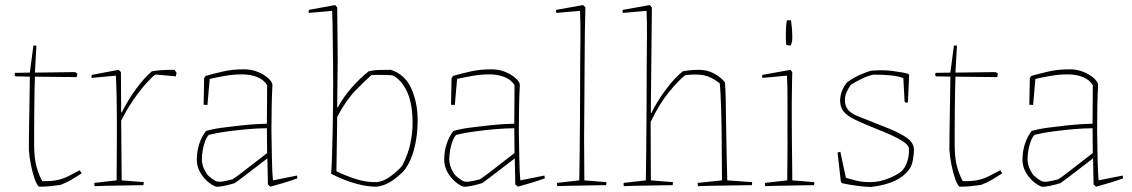

<svg xmlns="http://www.w3.org/2000/svg" viewBox="-20 -732 4476 759"><path d="M134 6Q126 0 117.5 -23.5Q109 -47 102.5 -79Q96 -111 94 -141Q94 -158 94.5 -192.5Q95 -227 95.5 -270Q96 -313 97 -355Q98 -397 98 -429Q92 -429 79 -429.5Q66 -430 55 -430Q44 -430 42 -430L38 -434L39 -444L98 -445L112 -552H124L118 -445L277 -447L286 -441L283 -427Q275 -427 253 -427.5Q231 -428 204.5 -428Q178 -428 154 -428.5Q130 -429 118 -429Q117 -405 116.5 -369.5Q116 -334 115.5 -295Q115 -256 115 -220.5Q115 -185 115 -161Q115 -106 124.5 -72.5Q134 -39 147 -16Q184 -15 208 -20.5Q232 -26 252 -36.5Q272 -47 295 -59L303 -47Q285 -35 263 -22Q241 -9 219 -1Q195 2 177.5 4Q160 6 134 6Z M354 4Q353 0 353 -9L441 -19Q441 -63 441.5 -106.5Q442 -150 442 -193Q442 -224 442 -265.5Q442 -307 441 -351.5Q440 -396 438 -433L342 -424Q342 -427 342 -430.5Q342 -434 343 -436Q369 -441 396 -446Q423 -451 449 -456L458 -447L459 -288L461 -287Q489 -342 520 -383.5Q551 -425 580 -450Q597 -453 616 -454.5Q635 -456 670 -456L678 -444L677 -439L675 -430Q671 -431 655 -432Q639 -433 621.5 -435Q604 -437 594 -437Q582 -429 558 -402.5Q534 -376 507.5 -337.5Q481 -299 459 -255L461 -19L548 -12Q548 -10 548 -6.5Q548 -3 547 0Q534 0 508 0.5Q482 1 452 1.5Q422 2 395.5 2.5Q369 3 354 4Z M908 -8Q885 -1 865 3Q845 7 834 6Q817 0 799.5 -15.5Q782 -31 770 -53Q758 -75 758 -101Q758 -133 767.5 -162.5Q777 -192 794 -214Q820 -222 857 -227Q894 -232 931.5 -236Q969 -240 997.5 -241.5Q1026 -243 1035 -243L1036 -395Q1024 -416 997.5 -427Q971 -438 936 -438Q903 -438 869 -432Q835 -426 809 -420L800 -317L785 -318L787 -423L793 -432Q825 -441 862 -449.5Q899 -458 945 -458Q974 -458 998.5 -448Q1023 -438 1039 -424Q1055 -410 1057 -398Q1055 -361 1054 -312.5Q1053 -264 1053 -214Q1054 -155 1055 -101.5Q1056 -48 1059 -19L1154 -38L1156 -27Q1131 -18 1103 -9.5Q1075 -1 1049 6L1039 -3L1037 -104V-106Q1003 -80 966 -51.5Q929 -23 908 -8ZM803 -38Q820 -23 830.5 -17.5Q841 -12 856 -14Q871 -16 899 -23Q916 -34 941 -53.5Q966 -73 992 -93Q1018 -113 1036 -127L1035 -225Q1002 -225 961 -221.5Q920 -218 879 -212.5Q838 -207 806 -199Q798 -192 791.5 -175.5Q785 -159 781.5 -139Q778 -119 778 -103Q778 -82 787 -63.5Q796 -45 803 -38Z M1289 -45Q1291 -71 1292.5 -114.5Q1294 -158 1295 -210Q1296 -262 1296.5 -313Q1297 -364 1297 -406Q1297 -441 1296.5 -484Q1296 -527 1295.5 -568.5Q1295 -610 1294.5 -642.5Q1294 -675 1293 -689L1201 -681Q1199 -688 1201 -693L1305 -712L1313 -703L1315 -498L1313 -308L1315 -307Q1338 -349 1370.5 -386Q1403 -423 1437 -450Q1447 -452 1455.5 -453.5Q1464 -455 1480 -455.5Q1496 -456 1525 -456Q1581 -438 1606 -382Q1631 -326 1631 -256Q1631 -204 1621 -159Q1611 -114 1596 -87Q1583 -62 1569 -49Q1555 -36 1538 -23Q1516 -7 1497 -0.5Q1478 6 1466 6Q1431 6 1387 -6Q1343 -18 1289 -45ZM1469 -12Q1494 -14 1521 -33Q1548 -52 1570 -77Q1593 -121 1602 -164Q1611 -207 1611 -244Q1611 -317 1592 -363Q1573 -409 1537 -432Q1531 -435 1513.5 -435.5Q1496 -436 1477.5 -436Q1459 -436 1448 -435Q1423 -413 1385.5 -374.5Q1348 -336 1313 -270L1310 -55Q1342 -39 1384.5 -25Q1427 -11 1469 -12Z M1886 -8Q1863 -1 1843 3Q1823 7 1812 6Q1795 0 1777.5 -15.5Q1760 -31 1748 -53Q1736 -75 1736 -101Q1736 -133 1745.5 -162.5Q1755 -192 1772 -214Q1798 -222 1835 -227Q1872 -232 1909.5 -236Q1947 -240 1975.5 -241.5Q2004 -243 2013 -243L2014 -395Q2002 -416 1975.5 -427Q1949 -438 1914 -438Q1881 -438 1847 -432Q1813 -426 1787 -420L1778 -317L1763 -318L1765 -423L1771 -432Q1803 -441 1840 -449.5Q1877 -458 1923 -458Q1952 -458 1976.5 -448Q2001 -438 2017 -424Q2033 -410 2035 -398Q2033 -361 2032 -312.5Q2031 -264 2031 -214Q2032 -155 2033 -101.5Q2034 -48 2037 -19L2132 -38L2134 -27Q2109 -18 2081 -9.5Q2053 -1 2027 6L2017 -3L2015 -104V-106Q1981 -80 1944 -51.5Q1907 -23 1886 -8ZM1781 -38Q1798 -23 1808.5 -17.5Q1819 -12 1834 -14Q1849 -16 1877 -23Q1894 -34 1919 -53.5Q1944 -73 1970 -93Q1996 -113 2014 -127L2013 -225Q1980 -225 1939 -221.5Q1898 -218 1857 -212.5Q1816 -207 1784 -199Q1776 -192 1769.5 -175.5Q1763 -159 1759.5 -139Q1756 -119 1756 -103Q1756 -82 1765 -63.5Q1774 -45 1781 -38Z M2183 4Q2182 0 2182 -9L2270 -19Q2271 -66 2271.5 -124Q2272 -182 2272.5 -235.5Q2273 -289 2273 -322Q2273 -406 2273.5 -469.5Q2274 -533 2274.5 -586Q2275 -639 2273 -689L2179 -681Q2177 -688 2179 -693L2285 -712L2294 -703Q2293 -653 2292 -599Q2291 -545 2291 -477Q2291 -409 2290 -318Q2288 -212 2290 -19L2377 -12Q2377 -10 2377 -6.5Q2377 -3 2376 0Q2363 0 2337 0.5Q2311 1 2281 1.5Q2251 2 2224.5 2.5Q2198 3 2183 4Z M2446 4Q2445 0 2445 -9L2533 -19Q2534 -66 2534.5 -124Q2535 -182 2535.5 -235.5Q2536 -289 2536 -322Q2536 -406 2536.5 -469.5Q2537 -533 2537.5 -586Q2538 -639 2536 -689L2442 -681Q2440 -688 2442 -693L2548 -712L2557 -703L2553 -318V-286L2555 -285Q2564 -305 2583 -335.5Q2602 -366 2627 -397Q2652 -428 2679 -450Q2708 -456 2744 -456Q2775 -456 2802.5 -441.5Q2830 -427 2846 -406Q2848 -380 2849 -334.5Q2850 -289 2850.5 -234Q2851 -179 2852.5 -122.5Q2854 -66 2855 -19L2953 -12Q2953 -10 2953 -6.5Q2953 -3 2952 0Q2939 0 2910 0.5Q2881 1 2847 1.5Q2813 2 2783.5 2.5Q2754 3 2739 4Q2738 0 2738 -9L2834 -19L2833 -180Q2833 -198 2832.5 -228.5Q2832 -259 2831 -293.5Q2830 -328 2828.5 -357.5Q2827 -387 2825 -403Q2791 -429 2762 -434.5Q2733 -440 2689 -435Q2662 -414 2624 -367.5Q2586 -321 2552 -250L2553 -19L2640 -12Q2640 -10 2640 -6.5Q2640 -3 2639 0Q2626 0 2600 0.5Q2574 1 2544 1.5Q2514 2 2487.5 2.5Q2461 3 2446 4Z M3005 4Q3004 0 3004 -9L3092 -19Q3092 -38 3092.5 -71.5Q3093 -105 3093 -139Q3093 -173 3093 -193Q3093 -224 3093 -265Q3093 -306 3093 -350Q3093 -394 3091 -433L2993 -424Q2993 -427 2993 -430.5Q2993 -434 2994 -436L3105 -456L3112 -447L3111 -409Q3110 -375 3110 -328.5Q3110 -282 3110 -248Q3110 -210 3110.5 -166.5Q3111 -123 3111.5 -84Q3112 -45 3112 -19L3199 -12Q3199 -10 3199 -6.5Q3199 -3 3198 0Q3185 0 3159 0.5Q3133 1 3103 1.5Q3073 2 3046.5 2.5Q3020 3 3005 4ZM3088 -555Q3086 -576 3086.5 -602Q3087 -628 3090 -650Q3092 -652 3095.5 -652Q3099 -652 3103 -652H3107Q3109 -638 3110.5 -619.5Q3112 -601 3112 -586.5Q3112 -572 3111 -568Q3111 -566 3108.5 -559Q3106 -552 3105 -552Q3103 -552 3098 -552.5Q3093 -553 3088 -555Z M3423 7Q3402 7 3368 2.5Q3334 -2 3308 -8L3304 -14L3292 -120L3291 -129L3302 -132L3324 -29Q3345 -23 3367 -17.5Q3389 -12 3420 -12Q3455 -12 3489.5 -25.5Q3524 -39 3543 -54Q3558 -68 3566.5 -93.5Q3575 -119 3573 -147Q3570 -160 3549 -173.5Q3528 -187 3500 -199.5Q3472 -212 3448 -221Q3394 -243 3362 -258Q3330 -273 3315.5 -290.5Q3301 -308 3301 -335Q3302 -355 3308.5 -372.5Q3315 -390 3329 -407Q3358 -427 3380 -436.5Q3402 -446 3421 -452Q3465 -457 3508 -451.5Q3551 -446 3571 -440L3574 -434L3569 -327L3561 -326L3556 -330L3551 -423Q3532 -431 3501.5 -434Q3471 -437 3433 -437Q3412 -433 3384.5 -419.5Q3357 -406 3344 -397Q3334 -384 3327 -368.5Q3320 -353 3320 -337Q3319 -318 3330 -301.5Q3341 -285 3368 -274Q3441 -245 3491 -225Q3541 -205 3567 -185.5Q3593 -166 3593 -139Q3593 -122 3588 -95.5Q3583 -69 3563 -49Q3537 -23 3500 -10Q3463 3 3423 7Z M3773 6Q3765 0 3756.5 -23.5Q3748 -47 3741.5 -79Q3735 -111 3733 -141Q3733 -158 3733.5 -192.5Q3734 -227 3734.5 -270Q3735 -313 3736 -355Q3737 -397 3737 -429Q3731 -429 3718 -429.5Q3705 -430 3694 -430Q3683 -430 3681 -430L3677 -434L3678 -444L3737 -445L3751 -552H3763L3757 -445L3916 -447L3925 -441L3922 -427Q3914 -427 3892 -427.5Q3870 -428 3843.5 -428Q3817 -428 3793 -428.5Q3769 -429 3757 -429Q3756 -405 3755.5 -369.5Q3755 -334 3754.5 -295Q3754 -256 3754 -220.5Q3754 -185 3754 -161Q3754 -106 3763.5 -72.5Q3773 -39 3786 -16Q3823 -15 3847 -20.5Q3871 -26 3891 -36.5Q3911 -47 3934 -59L3942 -47Q3924 -35 3902 -22Q3880 -9 3858 -1Q3834 2 3816.5 4Q3799 6 3773 6Z M4172 -8Q4149 -1 4129 3Q4109 7 4098 6Q4081 0 4063.5 -15.5Q4046 -31 4034 -53Q4022 -75 4022 -101Q4022 -133 4031.5 -162.5Q4041 -192 4058 -214Q4084 -222 4121 -227Q4158 -232 4195.5 -236Q4233 -240 4261.5 -241.5Q4290 -243 4299 -243L4300 -395Q4288 -416 4261.5 -427Q4235 -438 4200 -438Q4167 -438 4133 -432Q4099 -426 4073 -420L4064 -317L4049 -318L4051 -423L4057 -432Q4089 -441 4126 -449.5Q4163 -458 4209 -458Q4238 -458 4262.5 -448Q4287 -438 4303 -424Q4319 -410 4321 -398Q4319 -361 4318 -312.5Q4317 -264 4317 -214Q4318 -155 4319 -101.5Q4320 -48 4323 -19L4418 -38L4420 -27Q4395 -18 4367 -9.5Q4339 -1 4313 6L4303 -3L4301 -104V-106Q4267 -80 4230 -51.5Q4193 -23 4172 -8ZM4067 -38Q4084 -23 4094.5 -17.5Q4105 -12 4120 -14Q4135 -16 4163 -23Q4180 -34 4205 -53.5Q4230 -73 4256 -93Q4282 -113 4300 -127L4299 -225Q4266 -225 4225 -221.5Q4184 -218 4143 -212.5Q4102 -207 4070 -199Q4062 -192 4055.5 -175.5Q4049 -159 4045.5 -139Q4042 -119 4042 -103Q4042 -82 4051 -63.5Q4060 -45 4067 -38Z"/></svg>

Font: Labrada Thin
Style: Regular
Weight: 100
Designer: Mercedes Jáuregui
Foundry: Omnibus-Type Team
Version: Version 1.000; ttfautohint (v1.8.4.7-5d5b)